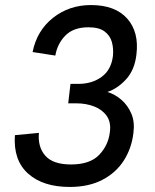

<svg xmlns="http://www.w3.org/2000/svg" viewBox="-20 -730 615 760"><path d="M39 -195 134 -204Q129 -148 159.5 -113.5Q190 -79 261 -79Q336 -79 372.5 -117Q409 -155 415 -208Q420 -246 402.5 -271Q385 -296 353 -308.5Q321 -321 282 -321H250L259 -398H291Q344 -398 382 -425.5Q420 -453 427 -508Q430 -537 423 -563Q416 -589 394 -605.5Q372 -622 330 -622Q271 -622 239 -589.5Q207 -557 199 -510L109 -524Q126 -609 190 -659.5Q254 -710 340 -710Q436 -710 483.5 -656.5Q531 -603 520 -514Q513 -453 479 -416Q445 -379 405 -366Q435 -357 460.5 -335Q486 -313 500 -280Q514 -247 508 -203Q501 -143 470 -94.5Q439 -46 385 -18Q331 10 256 10Q150 10 91 -43Q32 -96 39 -195Z"/></svg>

Font: Haskoy Medium
Style: Italic
Weight: 500
Designer: Ertekin Erdin
Foundry: Ertekin Erdin
Version: Version 2.000; ttfautohint (v1.8.4.7-5d5b)